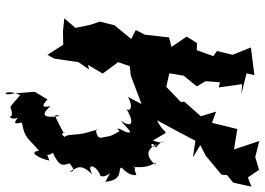

<svg xmlns="http://www.w3.org/2000/svg" viewBox="-154 -632 973 706"><g transform="rotate(90 333.0 -278.5)"><path d="M467 -111C478 -75 471 -40 483 -29C464 -2 467 -47 466 -24C401 8 398 16 406 -12C415 48 403 61 370 23C378 64 360 47 345 34L317 81L323 158C336 208 303 192 329 134C394 191 360 162 404 165C412 186 428 146 399 131C441 171 434 147 430 128C489 118 486 105 534 65C538 106 562 65 570 27C514 44 568 49 541 14C597 -11 587 -23 579 -53C559 -21 615 -90 610 -46C602 -73 574 -83 621 -131C573 -105 589 -150 627 -161C635 -194 586 -210 648 -179C641 -250 597 -222 596 -239C626 -266 624 -287 623 -293C580 -275 604 -308 592 -277C604 -351 563 -371 585 -362C558 -332 532 -324 509 -368C541 -342 485 -342 522 -365C478 -398 518 -409 496 -354C450 -428 486 -399 422 -369C447 -416 473 -463 497 -510L558 -501L513 -528L552 -548L622 -606L623 -626L651 -649L666 -716L632 -703L604 -744L557 -730L498 -745L529 -652L454 -664L431 -571L390 -586L407 -530L353 -469L355 -457L299 -403L249 -414L258 -467L297 -515L278 -548L282 -600L301 -596L289 -682L326 -679L249 -698L256 -727L154 -714L181 -647L167 -589L186 -576L164 -515L138 -516L114 -478L152 -422L117 -413L107 -324L90 -291L123 -274L72 -212L59 -158L71 -123L82 -69L47 -28L94 -23L144 -24L181 34L195 9L208 -80L235 -119L218 -115L250 -169L208 -226L223 -269L256 -272L259 -273L362 -312L336 -262C377 -286 399 -265 371 -250C394 -269 466 -300 423 -235C470 -278 469 -278 465 -254C459 -243 441 -210 462 -231C481 -196 478 -207 486 -162C487 -145 447 -140 456 -150Z"/></g></svg>

Font: Asimov Aggro
Style: CondIt
Weight: 500
Designer: Google
Version: Version 2.000980; 2014